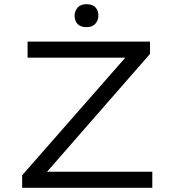

<svg xmlns="http://www.w3.org/2000/svg" viewBox="-20 -899 832 919"><path d="M86 0V-60L599 -645L620 -623H112V-700H698V-641L186 -55L164 -77H709V0ZM394 -769Q366 -769 351.5 -784Q337 -799 337 -824Q337 -846 351.5 -862.5Q366 -879 394 -879Q422 -879 436.5 -864Q451 -849 451 -824Q451 -802 436.5 -785.5Q422 -769 394 -769Z"/></svg>

Font: Lexend Mega Light
Style: Regular
Weight: 300
Version: Version 1.007